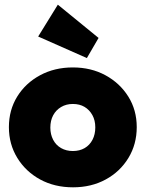

<svg xmlns="http://www.w3.org/2000/svg" viewBox="-20 -789 622 820"><path d="M292 11Q213 11 151.5 -22.5Q90 -56 54 -114.5Q18 -173 18 -246Q18 -319 53.5 -376.5Q89 -434 151 -467.5Q213 -501 291 -501Q369 -501 430.5 -467.5Q492 -434 528 -376.5Q564 -319 564 -246Q564 -173 528.5 -114.5Q493 -56 431.5 -22.5Q370 11 292 11ZM291 -144Q320 -144 341.5 -156.5Q363 -169 375 -192Q387 -215 387 -245Q387 -275 374.5 -297.5Q362 -320 341 -332.5Q320 -345 291 -345Q263 -345 241 -332Q219 -319 207 -296.5Q195 -274 195 -244Q195 -215 207 -192Q219 -169 241 -156.5Q263 -144 291 -144ZM351 -541 143 -633 227 -769 401 -627Z"/></svg>

Font: Outfit Thin ExtraBold
Style: Regular
Weight: 800
Version: Version 1.100;gftools[0.9.27]